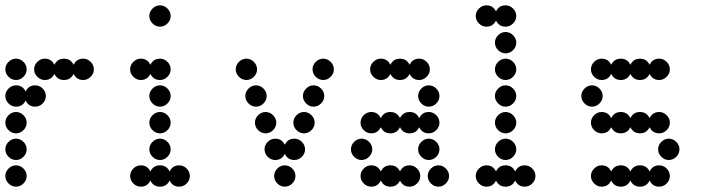

<svg xmlns="http://www.w3.org/2000/svg" viewBox="-20 -700 2632 720"><path d="M12 -12Q0 -24 0 -40Q0 -56 12 -68Q24 -80 40 -80Q56 -80 68 -68Q80 -56 80 -40Q80 -24 68 -12Q56 0 40 0Q24 0 12 -12ZM12 -112Q0 -124 0 -140Q0 -156 12 -168Q24 -180 40 -180Q56 -180 68 -168Q80 -156 80 -140Q80 -124 68 -112Q56 -100 40 -100Q24 -100 12 -112ZM12 -212Q0 -224 0 -240Q0 -256 12 -268Q24 -280 40 -280Q56 -280 68 -268Q80 -256 80 -240Q80 -224 68 -212Q56 -200 40 -200Q24 -200 12 -212ZM40 -380Q65 -380 76 -357Q87 -380 112 -380Q128 -380 140 -368Q152 -356 152 -340Q152 -324 140 -312Q128 -300 112 -300Q87 -300 76 -323Q65 -300 40 -300Q24 -300 12 -312Q0 -324 0 -340Q0 -356 12 -368Q24 -380 40 -380ZM148 -480Q173 -480 184 -457Q195 -480 220 -480Q245 -480 256 -457Q267 -480 292 -480Q308 -480 320 -468Q332 -456 332 -440Q332 -424 320 -412Q308 -400 292 -400Q267 -400 256 -423Q245 -400 220 -400Q195 -400 184 -423Q173 -400 148 -400Q132 -400 120 -412Q108 -424 108 -440Q108 -456 120 -468Q132 -480 148 -480ZM12 -412Q0 -424 0 -440Q0 -456 12 -468Q24 -480 40 -480Q56 -480 68 -468Q80 -456 80 -440Q80 -424 68 -412Q56 -400 40 -400Q24 -400 12 -412Z M508 -80Q533 -80 544 -57Q555 -80 580 -80Q605 -80 616 -57Q627 -80 652 -80Q668 -80 680 -68Q692 -56 692 -40Q692 -24 680 -12Q668 0 652 0Q627 0 616 -23Q605 0 580 0Q555 0 544 -23Q533 0 508 0Q492 0 480 -12Q468 -24 468 -40Q468 -56 480 -68Q492 -80 508 -80ZM552 -112Q540 -124 540 -140Q540 -156 552 -168Q564 -180 580 -180Q596 -180 608 -168Q620 -156 620 -140Q620 -124 608 -112Q596 -100 580 -100Q564 -100 552 -112ZM552 -212Q540 -224 540 -240Q540 -256 552 -268Q564 -280 580 -280Q596 -280 608 -268Q620 -256 620 -240Q620 -224 608 -212Q596 -200 580 -200Q564 -200 552 -212ZM552 -312Q540 -324 540 -340Q540 -356 552 -368Q564 -380 580 -380Q596 -380 608 -368Q620 -356 620 -340Q620 -324 608 -312Q596 -300 580 -300Q564 -300 552 -312ZM508 -480Q533 -480 544 -457Q555 -480 580 -480Q596 -480 608 -468Q620 -456 620 -440Q620 -424 608 -412Q596 -400 580 -400Q555 -400 544 -423Q533 -400 508 -400Q492 -400 480 -412Q468 -424 468 -440Q468 -456 480 -468Q492 -480 508 -480ZM552 -612Q540 -624 540 -640Q540 -656 552 -668Q564 -680 580 -680Q596 -680 608 -668Q620 -656 620 -640Q620 -624 608 -612Q596 -600 580 -600Q564 -600 552 -612Z M1020 -12Q1008 -24 1008 -40Q1008 -56 1020 -68Q1032 -80 1048 -80Q1064 -80 1076 -68Q1088 -56 1088 -40Q1088 -24 1076 -12Q1064 0 1048 0Q1032 0 1020 -12ZM1012 -180Q1037 -180 1048 -157Q1059 -180 1084 -180Q1100 -180 1112 -168Q1124 -156 1124 -140Q1124 -124 1112 -112Q1100 -100 1084 -100Q1059 -100 1048 -123Q1037 -100 1012 -100Q996 -100 984 -112Q972 -124 972 -140Q972 -156 984 -168Q996 -180 1012 -180ZM1092 -212Q1080 -224 1080 -240Q1080 -256 1092 -268Q1104 -280 1120 -280Q1136 -280 1148 -268Q1160 -256 1160 -240Q1160 -224 1148 -212Q1136 -200 1120 -200Q1104 -200 1092 -212ZM948 -212Q936 -224 936 -240Q936 -256 948 -268Q960 -280 976 -280Q992 -280 1004 -268Q1016 -256 1016 -240Q1016 -224 1004 -212Q992 -200 976 -200Q960 -200 948 -212ZM1128 -312Q1116 -324 1116 -340Q1116 -356 1128 -368Q1140 -380 1156 -380Q1172 -380 1184 -368Q1196 -356 1196 -340Q1196 -324 1184 -312Q1172 -300 1156 -300Q1140 -300 1128 -312ZM912 -312Q900 -324 900 -340Q900 -356 912 -368Q924 -380 940 -380Q956 -380 968 -368Q980 -356 980 -340Q980 -324 968 -312Q956 -300 940 -300Q924 -300 912 -312ZM1164 -412Q1152 -424 1152 -440Q1152 -456 1164 -468Q1176 -480 1192 -480Q1208 -480 1220 -468Q1232 -456 1232 -440Q1232 -424 1220 -412Q1208 -400 1192 -400Q1176 -400 1164 -412ZM876 -412Q864 -424 864 -440Q864 -456 876 -468Q888 -480 904 -480Q920 -480 932 -468Q944 -456 944 -440Q944 -424 932 -412Q920 -400 904 -400Q888 -400 876 -412Z M1596 -12Q1584 -24 1584 -40Q1584 -56 1596 -68Q1608 -80 1624 -80Q1640 -80 1652 -68Q1664 -56 1664 -40Q1664 -24 1652 -12Q1640 0 1624 0Q1608 0 1596 -12ZM1372 -80Q1397 -80 1408 -57Q1419 -80 1444 -80Q1469 -80 1480 -57Q1491 -80 1516 -80Q1532 -80 1544 -68Q1556 -56 1556 -40Q1556 -24 1544 -12Q1532 0 1516 0Q1491 0 1480 -23Q1469 0 1444 0Q1419 0 1408 -23Q1397 0 1372 0Q1356 0 1344 -12Q1332 -24 1332 -40Q1332 -56 1344 -68Q1356 -80 1372 -80ZM1560 -112Q1548 -124 1548 -140Q1548 -156 1560 -168Q1572 -180 1588 -180Q1604 -180 1616 -168Q1628 -156 1628 -140Q1628 -124 1616 -112Q1604 -100 1588 -100Q1572 -100 1560 -112ZM1308 -112Q1296 -124 1296 -140Q1296 -156 1308 -168Q1320 -180 1336 -180Q1352 -180 1364 -168Q1376 -156 1376 -140Q1376 -124 1364 -112Q1352 -100 1336 -100Q1320 -100 1308 -112ZM1372 -280Q1397 -280 1408 -257Q1419 -280 1444 -280Q1469 -280 1480 -257Q1491 -280 1516 -280Q1541 -280 1552 -257Q1563 -280 1588 -280Q1604 -280 1616 -268Q1628 -256 1628 -240Q1628 -224 1616 -212Q1604 -200 1588 -200Q1563 -200 1552 -223Q1541 -200 1516 -200Q1491 -200 1480 -223Q1469 -200 1444 -200Q1419 -200 1408 -223Q1397 -200 1372 -200Q1356 -200 1344 -212Q1332 -224 1332 -240Q1332 -256 1344 -268Q1356 -280 1372 -280ZM1560 -312Q1548 -324 1548 -340Q1548 -356 1560 -368Q1572 -380 1588 -380Q1604 -380 1616 -368Q1628 -356 1628 -340Q1628 -324 1616 -312Q1604 -300 1588 -300Q1572 -300 1560 -312ZM1408 -480Q1433 -480 1444 -457Q1455 -480 1480 -480Q1505 -480 1516 -457Q1527 -480 1552 -480Q1568 -480 1580 -468Q1592 -456 1592 -440Q1592 -424 1580 -412Q1568 -400 1552 -400Q1527 -400 1516 -423Q1505 -400 1480 -400Q1455 -400 1444 -423Q1433 -400 1408 -400Q1392 -400 1380 -412Q1368 -424 1368 -440Q1368 -456 1380 -468Q1392 -480 1408 -480Z M1804 -80Q1829 -80 1840 -57Q1851 -80 1876 -80Q1901 -80 1912 -57Q1923 -80 1948 -80Q1964 -80 1976 -68Q1988 -56 1988 -40Q1988 -24 1976 -12Q1964 0 1948 0Q1923 0 1912 -23Q1901 0 1876 0Q1851 0 1840 -23Q1829 0 1804 0Q1788 0 1776 -12Q1764 -24 1764 -40Q1764 -56 1776 -68Q1788 -80 1804 -80ZM1848 -112Q1836 -124 1836 -140Q1836 -156 1848 -168Q1860 -180 1876 -180Q1892 -180 1904 -168Q1916 -156 1916 -140Q1916 -124 1904 -112Q1892 -100 1876 -100Q1860 -100 1848 -112ZM1848 -212Q1836 -224 1836 -240Q1836 -256 1848 -268Q1860 -280 1876 -280Q1892 -280 1904 -268Q1916 -256 1916 -240Q1916 -224 1904 -212Q1892 -200 1876 -200Q1860 -200 1848 -212ZM1848 -312Q1836 -324 1836 -340Q1836 -356 1848 -368Q1860 -380 1876 -380Q1892 -380 1904 -368Q1916 -356 1916 -340Q1916 -324 1904 -312Q1892 -300 1876 -300Q1860 -300 1848 -312ZM1848 -412Q1836 -424 1836 -440Q1836 -456 1848 -468Q1860 -480 1876 -480Q1892 -480 1904 -468Q1916 -456 1916 -440Q1916 -424 1904 -412Q1892 -400 1876 -400Q1860 -400 1848 -412ZM1848 -512Q1836 -524 1836 -540Q1836 -556 1848 -568Q1860 -580 1876 -580Q1892 -580 1904 -568Q1916 -556 1916 -540Q1916 -524 1904 -512Q1892 -500 1876 -500Q1860 -500 1848 -512ZM1804 -680Q1829 -680 1840 -657Q1851 -680 1876 -680Q1892 -680 1904 -668Q1916 -656 1916 -640Q1916 -624 1904 -612Q1892 -600 1876 -600Q1851 -600 1840 -623Q1829 -600 1804 -600Q1788 -600 1776 -612Q1764 -624 1764 -640Q1764 -656 1776 -668Q1788 -680 1804 -680Z M2236 -80Q2261 -80 2272 -57Q2283 -80 2308 -80Q2333 -80 2344 -57Q2355 -80 2380 -80Q2405 -80 2416 -57Q2427 -80 2452 -80Q2468 -80 2480 -68Q2492 -56 2492 -40Q2492 -24 2480 -12Q2468 0 2452 0Q2427 0 2416 -23Q2405 0 2380 0Q2355 0 2344 -23Q2333 0 2308 0Q2283 0 2272 -23Q2261 0 2236 0Q2220 0 2208 -12Q2196 -24 2196 -40Q2196 -56 2208 -68Q2220 -80 2236 -80ZM2460 -112Q2448 -124 2448 -140Q2448 -156 2460 -168Q2472 -180 2488 -180Q2504 -180 2516 -168Q2528 -156 2528 -140Q2528 -124 2516 -112Q2504 -100 2488 -100Q2472 -100 2460 -112ZM2236 -280Q2261 -280 2272 -257Q2283 -280 2308 -280Q2333 -280 2344 -257Q2355 -280 2380 -280Q2405 -280 2416 -257Q2427 -280 2452 -280Q2468 -280 2480 -268Q2492 -256 2492 -240Q2492 -224 2480 -212Q2468 -200 2452 -200Q2427 -200 2416 -223Q2405 -200 2380 -200Q2355 -200 2344 -223Q2333 -200 2308 -200Q2283 -200 2272 -223Q2261 -200 2236 -200Q2220 -200 2208 -212Q2196 -224 2196 -240Q2196 -256 2208 -268Q2220 -280 2236 -280ZM2172 -312Q2160 -324 2160 -340Q2160 -356 2172 -368Q2184 -380 2200 -380Q2216 -380 2228 -368Q2240 -356 2240 -340Q2240 -324 2228 -312Q2216 -300 2200 -300Q2184 -300 2172 -312ZM2236 -480Q2261 -480 2272 -457Q2283 -480 2308 -480Q2333 -480 2344 -457Q2355 -480 2380 -480Q2405 -480 2416 -457Q2427 -480 2452 -480Q2468 -480 2480 -468Q2492 -456 2492 -440Q2492 -424 2480 -412Q2468 -400 2452 -400Q2427 -400 2416 -423Q2405 -400 2380 -400Q2355 -400 2344 -423Q2333 -400 2308 -400Q2283 -400 2272 -423Q2261 -400 2236 -400Q2220 -400 2208 -412Q2196 -424 2196 -440Q2196 -456 2208 -468Q2220 -480 2236 -480Z"/></svg>

Font: Dotrice Condensed
Style: Regular
Weight: 400
Width: 2
Monospace: yes
Designer: Paul Flo Williams
Foundry: His Deeds Are Dust
Version: Version 1.001